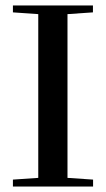

<svg xmlns="http://www.w3.org/2000/svg" viewBox="-20 -683 388 703"><path d="M27.3 0V-25.4L120.1 -31.7V-631.3L27.3 -637.7V-663.1H320.3V-637.7L227.1 -631.3V-31.7L320.8 -25.4V0Z"/></svg>

Font: Elstob 18pt Medium
Style: Regular
Weight: 500
Designer: Peter S. Baker
Version: Version 1.015